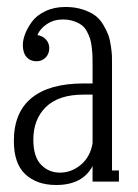

<svg xmlns="http://www.w3.org/2000/svg" viewBox="-20 -524 397 554"><path d="M303.2 -338.9V-32.2H323.2V0H247.1V-44.9Q218.3 9.8 142.1 9.8Q86.4 9.8 53.2 -21Q20 -51.8 20 -117.2Q20 -199.7 71.3 -241.5Q122.6 -283.2 221.2 -283.2H247.1V-338.9Q247.1 -354 246.8 -362.3Q246.6 -370.6 244.9 -386.2Q243.2 -401.9 240.2 -411.4Q237.3 -420.9 231 -432.9Q224.6 -444.8 215.8 -451.4Q207 -458 192.9 -462.9Q178.7 -467.8 161.1 -467.8Q135.3 -467.8 115.5 -454.6Q95.7 -441.4 87.9 -422.9Q103 -420.4 112.5 -410.2Q122.1 -399.9 122.1 -384.8Q122.1 -368.7 111.6 -357.9Q101.1 -347.2 85 -347.2Q67.4 -347.2 56.6 -359.4Q45.9 -371.6 45.9 -394Q45.9 -408.7 52.5 -426Q59.1 -443.4 72.3 -461.4Q85.4 -479.5 110.8 -491.7Q136.2 -503.9 168.9 -503.9Q196.3 -503.9 218.3 -496.8Q240.2 -489.7 254.2 -479.5Q268.1 -469.2 277.8 -452.9Q287.6 -436.5 292.5 -423.1Q297.4 -409.7 300 -390.9Q302.7 -372.1 303 -362.5Q303.2 -353 303.2 -338.9ZM152.8 -25.9Q186.5 -25.9 213.6 -48.8Q240.7 -71.8 247.1 -110.8V-251H221.2Q148.9 -251 112.5 -215.3Q76.2 -179.7 76.2 -121.1Q76.2 -71.8 98.4 -48.8Q120.6 -25.9 152.8 -25.9Z"/></svg>

Font: Margherita Light
Style: Regular
Weight: 300
Designer: James Puckett
Foundry: Dunwich Type Founders
Version: Version 1.008;hotconv 1.0.109;makeotfexe 2.5.65596